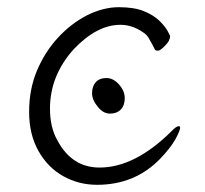

<svg xmlns="http://www.w3.org/2000/svg" viewBox="-20 -501 570 534"><path d="M250 13Q199 13 156 -11Q113 -35 87 -81Q61 -127 61 -190Q61 -253 83 -305Q105 -357 141.5 -396.5Q178 -436 223 -459Q268 -481 310.5 -481Q353 -481 380 -470Q407 -459 423 -443.5Q439 -428 446 -415Q452 -404 453 -401Q453 -387 439 -374Q426 -360 419 -360Q413 -360 411 -363Q404 -377 397 -389Q390 -404 378 -411Q348 -432 315 -432Q249 -432 184 -363Q119 -290 119 -199Q119 -146 140 -110Q180 -35 257 -35Q355 -35 457 -136Q470 -150 477 -150Q481 -150 481 -146Q481 -138 468 -114Q454 -89 425 -59Q355 13 250 13ZM286 -185Q267 -185 252 -204Q236 -223 236 -242Q236 -261 246.5 -272.5Q257 -284 276 -284Q295 -284 311 -266Q327 -248 327 -228Q327 -208 316 -196.5Q305 -185 286 -185Z"/></svg>

Font: LXGW WenKai TC Light
Style: Regular
Weight: 300
Designer: LXGW / Fontworks Inc.
Foundry: LXGW / Fontworks Inc.
Version: Version 1.330